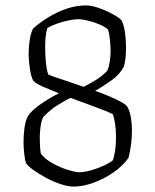

<svg xmlns="http://www.w3.org/2000/svg" viewBox="-20 -690 575 710"><path d="M253 0Q231 0 203 -9.5Q175 -19 148.5 -33.5Q122 -48 102 -62.5Q82 -77 76 -87Q72 -99 69.5 -122.5Q67 -146 67 -164Q67 -189 70 -213Q73 -237 80 -254Q87 -270 108.5 -288Q130 -306 155.5 -321.5Q181 -337 198 -345Q168 -357 142 -368Q116 -379 103 -391Q95 -407 90.5 -435.5Q86 -464 86 -492Q86 -518 90 -543Q94 -568 102 -584Q125 -605 157 -625Q189 -645 225.5 -657.5Q262 -670 298 -670Q319 -670 347 -660Q375 -650 399 -636.5Q423 -623 430 -614Q438 -598 442 -571Q446 -544 446 -515Q446 -495 444 -475Q442 -455 437 -442Q423 -415 392.5 -393Q362 -371 332 -354Q358 -345 384 -334Q410 -323 429 -312.5Q448 -302 452 -293Q461 -276 464.5 -252.5Q468 -229 468 -207Q468 -182 464.5 -155Q461 -128 455 -106Q434 -76 399 -52Q364 -28 325 -14Q286 0 253 0ZM271 -53Q292 -53 318 -60.5Q344 -68 366 -78.5Q388 -89 397 -97Q402 -109 405.5 -131.5Q409 -154 409 -182Q409 -211 405.5 -233Q402 -255 397 -268Q381 -276 356 -285.5Q331 -295 301 -306Q271 -317 241 -328Q219 -318 191 -300Q163 -282 140 -257Q133 -244 130 -222Q127 -200 127 -180Q127 -169 128 -150.5Q129 -132 131 -122Q147 -101 175.5 -85.5Q204 -70 232 -61.5Q260 -53 271 -53ZM289 -369Q306 -377 332.5 -393Q359 -409 377 -429Q383 -443 386 -463Q389 -483 389 -502Q389 -518 386.5 -543Q384 -568 379 -581Q367 -592 346 -600.5Q325 -609 304 -614Q283 -619 270 -619Q255 -619 233.5 -614.5Q212 -610 190.5 -602.5Q169 -595 155 -586Q151 -573 149 -556Q147 -539 147 -516Q147 -485 150 -456.5Q153 -428 159 -414Q170 -410 175 -408Q180 -406 189 -403Q198 -400 220.5 -392.5Q243 -385 289 -369Z"/></svg>

Font: Texturina Medium 12pt Thin
Style: Regular
Weight: 250
Version: Version 1.002